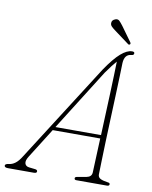

<svg xmlns="http://www.w3.org/2000/svg" viewBox="-127 -925 784 993"><g transform="rotate(10 265.0 -428.0)"><path d="M79.5 -77.5Q64.5 -54 69 -39.5Q73.5 -25 91.5 -23L122 -19.5Q135.5 -18.5 135.5 -9.5Q135.5 0 120.5 0H-16Q-34.5 0 -34.5 -10.5Q-34.5 -19.5 -15.5 -22Q2 -23.5 18.2 -35.5Q34.5 -47.5 51.5 -75.5L377.5 -586.5Q420.5 -650 453 -678.2Q485.5 -706.5 512 -706.5Q525 -706.5 524.5 -698Q524.5 -688 510.5 -687Q475.5 -684.5 473 -638Q472.5 -614 471 -568Q469.5 -522 467.2 -463.8Q465 -405.5 462.5 -343.2Q460 -281 458 -223Q456 -165 454.8 -119.2Q453.5 -73.5 453 -49.5Q453 -35.5 465 -28.5Q477 -21.5 505 -17.5Q516.5 -17 516.5 -9Q516.5 0 503.5 0H343Q333 0 333 -8.5Q333 -15 342 -17L392.5 -26Q418.5 -31 420 -53.5Q421 -77.5 423 -125.8Q425 -174 427.5 -234H178ZM391 -573 189 -252H428.5Q430.5 -305 433 -361.5Q435.5 -418 437.5 -471.2Q439.5 -524.5 441 -568.5Q442.5 -612.5 443 -640.5Q434 -630.5 420.5 -613.2Q407 -596 391 -573ZM438 -828.5 494.5 -750.5Q498.5 -743.5 494.5 -740Q489.5 -736 485 -739.5L404 -799.5Q394 -807 387 -814Q380 -821 379.5 -830Q378 -848 399 -855Q411 -858.5 419 -850.8Q427 -843 438 -828.5Z"/></g></svg>

Font: Fraunces 72pt S050 Thin
Style: Italic
Weight: 100
Italic angle: -16°
Version: Version 1.000; ttfautohint (v1.8.3)